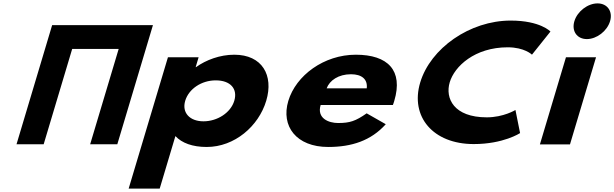

<svg xmlns="http://www.w3.org/2000/svg" viewBox="-20 -850 3615 1130"><path d="M404.8 -561.9H678.4L510.6 -0.9H670.4L880.1 -702.1H720.3H446.7H286.9L77.2 -0.9H237Z M1546.9 -257C1591.8 -407 1523 -528 1358.9 -528C1274.2 -528 1192.3 -497 1133.8 -455H1131.6L1148.9 -513H968.4L737.2 260H919.9L1012.3 -49C1050.9 -8 1113 15 1196.5 15C1360.5 15 1502 -107 1546.9 -257ZM1358.9 -257C1337.7 -186 1258.6 -136 1177.5 -136C1097.6 -136 1048.9 -186 1070.1 -257C1091.1 -327 1166.1 -377 1249.6 -377C1336.7 -377 1379.8 -327 1358.9 -257Z M2292.2 -232C2295 -238 2298.3 -249 2300.4 -256C2354.2 -436 2262.7 -528 2074.2 -528C1886.6 -528 1721.7 -406 1676.8 -256C1632.2 -107 1724.2 15 1911.7 15C2049.7 15 2163.4 -22 2250.4 -119L2138 -183C2072.2 -137 2038.6 -126 1969.7 -126C1915.2 -126 1843.4 -153 1867.1 -232ZM1902.4 -330C1920.1 -377 1972 -413 2045.8 -413C2108.7 -413 2144.8 -384 2138.4 -330Z M2844.9 -159.4C2650.5 -159.4 2598.7 -271.6 2626.9 -365.9C2654.9 -459.4 2773.8 -571.6 2968.2 -571.6C3066.9 -571.6 3110.9 -528.3 3110.9 -528.3L3219.6 -664.3C3219.6 -664.3 3160.7 -728.9 2985.4 -728.9C2744.7 -728.9 2513.3 -565.7 2453 -364.2C2393 -163.6 2528.4 -2.1 2768 -2.1C2943.4 -2.1 3040.9 -66.7 3040.9 -66.7L3013.6 -202.7C3013.6 -202.7 2943.6 -159.4 2844.9 -159.4Z M3496.8 -830C3438.8 -830 3377.7 -783 3360.4 -725C3343 -667 3375.9 -620 3433.9 -620C3491.9 -620 3553 -667 3570.4 -725C3587.7 -783 3554.8 -830 3496.8 -830ZM3310.9 -513H3487.9L3334.5 0H3157.5Z"/></svg>

Font: Hussar
Style: BdSuprExtOblThree
Weight: 700
Foundry: Cannot Into Space Fonts
Version: Version 2.00